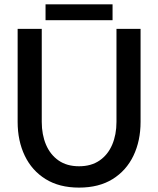

<svg xmlns="http://www.w3.org/2000/svg" viewBox="-20 -856 731 887"><path d="M172.9 -722.7V-293Q172.9 -233.9 192.6 -187.5Q212.4 -141.1 250.7 -114.5Q289.1 -87.9 345.2 -87.9Q401.4 -87.9 439.9 -114.5Q478.5 -141.1 498.3 -187.5Q518.1 -233.9 518.1 -293V-722.7H629.4V-293Q629.4 -205.1 596.4 -136.5Q563.5 -67.9 500.2 -28.6Q437 10.7 345.2 10.7Q253.9 10.7 190.7 -28.6Q127.4 -67.9 94.5 -136.5Q61.5 -205.1 61.5 -293V-722.7ZM190.4 -762.7V-835.9H500V-762.7Z"/></svg>

Font: Giphurs Medium
Style: Regular
Weight: 500
Version: Version 0.920; ttfautohint (v1.8.4.7-5d5b)